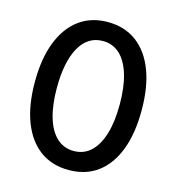

<svg xmlns="http://www.w3.org/2000/svg" viewBox="-110 -833 864 938"><g transform="rotate(15 321.5 -364.0)"><path d="M321.3 10.3Q236.3 10.3 176 -34.2Q115.7 -78.6 83.5 -162.1Q51.3 -245.6 51.3 -363.3Q51.3 -481 83.7 -564.7Q116.2 -648.4 176.5 -693.1Q236.8 -737.8 321.3 -737.8Q406.2 -737.8 466.8 -692.9Q527.3 -647.9 559.3 -564.5Q591.3 -481 591.3 -363.3Q591.3 -245.6 559.3 -162.1Q527.3 -78.6 467 -34.2Q406.7 10.3 321.3 10.3ZM321.3 -85.9Q372.1 -85.9 407.5 -118.9Q442.9 -151.9 461.7 -213.9Q480.5 -275.9 480.5 -363.3Q480.5 -451.2 461.7 -513.7Q442.9 -576.2 407.5 -609.1Q372.1 -642.1 321.3 -642.1Q245.6 -642.1 204.1 -568.6Q162.6 -495.1 162.6 -363.3Q162.6 -275.9 181.2 -213.9Q199.7 -151.9 235.4 -118.9Q271 -85.9 321.3 -85.9Z"/></g></svg>

Font: V-Inter
Style: Medium-500
Weight: 500
Designer: Rasmus Andersson
Foundry: rsms
Version: Version 4.000;git-4146feb